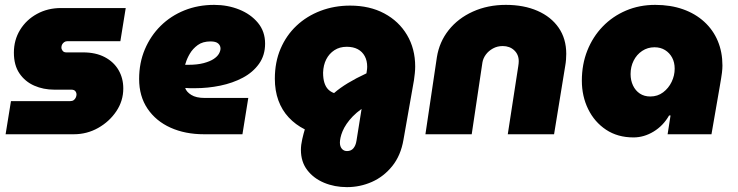

<svg xmlns="http://www.w3.org/2000/svg" viewBox="-20 -551 3027 788"><path d="M3 0 25 -136H268Q277 -136 282.5 -140Q288 -144 291 -150.5Q294 -157 294 -163Q294 -171 289 -177Q284 -183 273 -183H203Q158 -183 120.5 -199.5Q83 -216 60 -249.5Q37 -283 37 -335Q37 -387 62.5 -428.5Q88 -470 132 -494Q176 -518 230 -518H496L474 -382H257Q249 -382 243.5 -378Q238 -374 235 -368.5Q232 -363 232 -356Q232 -349 237 -342.5Q242 -336 252 -336H321Q373 -336 410 -316.5Q447 -297 466.5 -263.5Q486 -230 486 -188Q486 -137 457.5 -94.5Q429 -52 383 -26Q337 0 283 0Z M817 0Q740 0 680 -27Q620 -54 585.5 -105Q551 -156 551 -227Q551 -293 574.5 -348.5Q598 -404 639.5 -445Q681 -486 737 -508.5Q793 -531 859 -531Q914 -531 961.5 -512Q1009 -493 1038.5 -457.5Q1068 -422 1068 -372Q1068 -324 1043 -289Q1018 -254 976.5 -232Q935 -210 884 -199.5Q833 -189 780 -189Q770 -189 760 -189Q750 -189 740 -190Q745 -174 765 -161.5Q785 -149 820 -149H999L975 0ZM740 -285Q743 -285 746 -285Q749 -285 752 -285Q790 -285 816 -292Q842 -299 857 -309Q872 -319 878.5 -330.5Q885 -342 885 -352Q885 -364 875.5 -372.5Q866 -381 844 -381Q812 -381 791.5 -366Q771 -351 759 -330.5Q747 -310 742 -292Q741 -290 740.5 -288Q740 -286 740 -285Z M1404 217Q1353 217 1310 199Q1267 181 1241 147Q1215 113 1215 64Q1215 44 1220.5 20Q1226 -4 1231 -20Q1193 -39 1165 -69Q1137 -99 1122.5 -139Q1108 -179 1108 -228Q1108 -296 1131.5 -351Q1155 -406 1197 -445.5Q1239 -485 1295.5 -506.5Q1352 -528 1417 -528Q1497 -528 1557 -496Q1617 -464 1650.5 -407.5Q1684 -351 1684 -278Q1684 -265 1682.5 -250.5Q1681 -236 1679 -222L1636 22Q1625 87 1590 130.5Q1555 174 1506.5 195.5Q1458 217 1404 217ZM1404 69Q1421 69 1430.5 57.5Q1440 46 1443 27L1464 -104Q1443 -89 1428 -73.5Q1413 -58 1402.5 -42.5Q1392 -27 1386 -12.5Q1380 2 1377.5 14Q1375 26 1375 34Q1375 50 1383 59.5Q1391 69 1404 69ZM1351 -169Q1375 -190 1408 -210Q1441 -230 1484 -250L1485 -257Q1486 -262 1486.5 -267.5Q1487 -273 1487 -277Q1487 -302 1477 -320.5Q1467 -339 1448.5 -349Q1430 -359 1403 -359Q1374 -359 1352.5 -345Q1331 -331 1319 -307.5Q1307 -284 1306 -253Q1306 -228 1311.5 -211Q1317 -194 1327 -184Q1337 -174 1351 -169Z M1726 0 1773 -316Q1783 -379 1821.5 -427.5Q1860 -476 1921 -503.5Q1982 -531 2056 -531Q2130 -531 2186 -506.5Q2242 -482 2273 -437Q2304 -392 2304 -330Q2304 -319 2303 -306Q2302 -293 2300 -282L2254 0H2064L2107 -279Q2108 -284 2108.5 -290.5Q2109 -297 2109 -300Q2109 -327 2090.5 -344.5Q2072 -362 2043 -362Q2021 -362 2003 -352Q1985 -342 1974 -327Q1963 -312 1960 -295L1916 0Z M2580 13Q2515 13 2467.5 -18.5Q2420 -50 2394 -103Q2368 -156 2368 -220Q2368 -287 2390.5 -343.5Q2413 -400 2453.5 -442Q2494 -484 2549 -507.5Q2604 -531 2669 -531Q2732 -531 2783 -513Q2834 -495 2870.5 -461.5Q2907 -428 2926 -382.5Q2945 -337 2945 -282Q2945 -269 2943 -252.5Q2941 -236 2934 -196L2900 0H2720L2732 -77H2726Q2702 -35 2662.5 -11Q2623 13 2580 13ZM2649 -155Q2679 -155 2701.5 -172Q2724 -189 2736.5 -215Q2749 -241 2749 -269Q2749 -295 2738.5 -314.5Q2728 -334 2709.5 -345.5Q2691 -357 2666 -357Q2638 -357 2615.5 -342Q2593 -327 2580.5 -302Q2568 -277 2568 -247Q2568 -221 2578 -200Q2588 -179 2606 -167Q2624 -155 2649 -155Z"/></svg>

Font: MuseoModerno Black
Style: Italic
Weight: 900
Italic angle: -9°
Designer: Pablo Cosgaya, Héctor Gatti, Marcela Romero, and the Authors of The MuseoModerno Project.
Foundry: Omnibus-Type Team
Version: Version 1.003